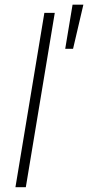

<svg xmlns="http://www.w3.org/2000/svg" viewBox="-20 -781 368 801"><path d="M208.5 -727.3 87.7 0H44.4L165.1 -727.3ZM252.1 -577.4 282.7 -761.4H327.8L284.8 -577.4Z"/></svg>

Font: Inter Extra Light  BETA
Style: Italic
Weight: 200
Italic angle: 9.39999°
Designer: Rasmus Andersson
Foundry: rsms
Version: Version 3.011;git-f93a4a705